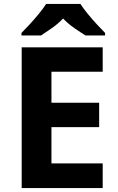

<svg xmlns="http://www.w3.org/2000/svg" viewBox="-20 -954 600 974"><path d="M501 0H90V-714H501V-590H241V-433H483V-309H241V-125H501ZM388 -934Q402 -912 424.5 -884.5Q447 -857 471 -831Q495 -805 513 -787V-774H414Q388 -790 357 -811.5Q326 -833 300 -860Q274 -833 244 -812Q214 -791 188 -774H89V-787Q108 -806 131.5 -831.5Q155 -857 177.5 -884.5Q200 -912 214 -934Z"/></svg>

Font: Noto Sans Gujarati UI
Style: Bold
Weight: 700
Designer: Jelle Bosma - Monotype Design Team, Universal Thirst
Foundry: Monotype Imaging Inc.
Version: Version 2.106; ttfautohint (v1.8.4.7-5d5b)